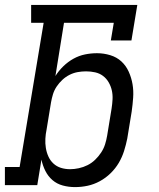

<svg xmlns="http://www.w3.org/2000/svg" viewBox="-30 -755 650 783"><path d="M276 8Q250 8 226 1.5Q202 -5 184 -20.5Q166 -36 155 -58Q144 -80 139 -104L122 0H-10V-74H50L148 -662H97V-735H530L506 -590H422L434 -662H231L196 -445Q209 -466 228 -484.5Q247 -503 269.5 -515.5Q292 -528 316.5 -533Q341 -538 365 -538Q365 -538 365 -538Q365 -538 366 -538Q393 -538 419.5 -530Q446 -522 465 -504.5Q484 -487 495 -462.5Q506 -438 510.5 -411.5Q515 -385 513 -356.5Q511 -328 507 -300L489 -190Q484 -165 476 -139.5Q468 -114 454.5 -91Q441 -68 421 -48.5Q401 -29 377 -16Q353 -3 327.5 2.5Q302 8 276 8ZM256 -65Q273 -65 291.5 -69Q310 -73 327 -81.5Q344 -90 358 -103.5Q372 -117 382.5 -133Q393 -149 398.5 -166.5Q404 -184 407 -202L425 -312Q428 -331 429 -350Q430 -369 426 -386.5Q422 -404 413 -419.5Q404 -435 390 -445.5Q376 -456 358 -460Q340 -464 321 -464Q304 -464 287 -461Q270 -458 254 -450Q238 -442 224.5 -429.5Q211 -417 201 -402Q191 -387 186 -370.5Q181 -354 178 -337L160 -227Q156 -208 155 -189Q154 -170 157 -151.5Q160 -133 167.5 -116.5Q175 -100 188 -88Q201 -76 218.5 -70.5Q236 -65 256 -65Z"/></svg>

Font: Iosevka Curly Slab ExObl
Style: Regular
Weight: 400
Width: 7
Italic angle: -9°
Monospace: yes
Designer: Belleve Invis
Foundry: Belleve Invis
Version: Version 11.1.0; ttfautohint (v1.8.3)